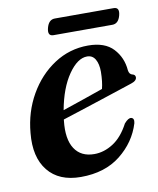

<svg xmlns="http://www.w3.org/2000/svg" viewBox="-70 -622 566 688"><g transform="rotate(-10 213.0 -278.0)"><path d="M391.5 -147.5Q371.5 -81.5 314.5 -36.2Q257.5 9 170 9Q90.5 9 50.5 -40.8Q10.5 -90.5 19 -177.5Q25.5 -253 61 -315Q96.5 -377 152.5 -413.8Q208.5 -450.5 276 -450.5Q337 -450.5 367.5 -417.8Q398 -385 401.5 -338.5Q403.5 -323 415.5 -320.5Q424.5 -318.5 425.5 -310Q426.5 -296.5 405 -289.5Q388.5 -284 357.5 -273.8Q326.5 -263.5 288.8 -251.2Q251 -239 213.2 -226.5Q175.5 -214 145 -204.5Q145 -202.5 144.5 -200.5Q137 -134 160 -98.8Q183 -63.5 231.5 -63.5Q267 -63.5 300.2 -84.8Q333.5 -106 358 -152.5Q373.5 -170.5 384 -168Q395.5 -165 391.5 -147.5ZM266 -412.5Q231 -412.5 197.8 -364.5Q164.5 -316.5 150 -237.5Q186.5 -250 228.5 -264.2Q270.5 -278.5 298.5 -288.5Q305 -313 305.5 -350Q305.5 -378.5 295.5 -395.5Q285.5 -412.5 266 -412.5ZM146 -537.5Q153.5 -566.5 176 -566.5H390Q412.5 -566.5 405 -537.5Q397.5 -508.5 375 -508.5H161Q138.5 -508.5 146 -537.5Z"/></g></svg>

Font: Fraunces 144pt Soft SemiBold
Style: Italic
Weight: 600
Italic angle: -16°
Version: Version 1.000;[b76b70a41]